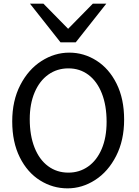

<svg xmlns="http://www.w3.org/2000/svg" viewBox="-20 -1011 753 1043"><path d="M351.6 -639.6Q290 -639.6 242.4 -605.7Q194.8 -571.8 168.2 -509.3Q141.6 -446.8 141.6 -363.8Q141.6 -275.4 167.5 -209.7Q193.4 -144 241 -108.6Q288.6 -73.2 351.6 -73.2Q411.6 -73.2 458.7 -106.4Q505.9 -139.6 532.5 -201.9Q559.1 -264.2 559.1 -349.1Q559.1 -438 533.2 -503.7Q507.3 -569.3 460.4 -604.5Q413.6 -639.6 351.6 -639.6ZM346.7 12.2Q266.6 12.2 197.8 -30.8Q128.9 -73.7 87.6 -156.2Q46.4 -238.8 46.4 -351.6Q46.4 -463.9 90.1 -548.8Q133.8 -633.8 205.1 -679.4Q276.4 -725.1 356.4 -725.1Q435.5 -725.1 503.9 -681.9Q572.3 -638.7 613.3 -556.4Q654.3 -474.1 654.3 -361.3Q654.3 -248.5 610.8 -163.6Q567.4 -78.6 496.8 -33.2Q426.3 12.2 346.7 12.2ZM215.8 -991.2 350.1 -854.5 484.4 -991.2H557.6L391.6 -781.2H308.6L142.6 -991.2Z"/></svg>

Font: Lesson One
Style: Regular
Weight: 400
Designer: But Ko, Victor Gaultney, Annie Olsen, Julie Remington, Don Collingsworth, Eric Hays, Becca Hirsbrunner
Version: Version 1.100